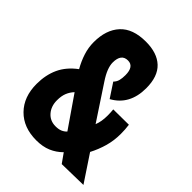

<svg xmlns="http://www.w3.org/2000/svg" viewBox="-206 -819 938 938"><g transform="rotate(45 263.5 -350.0)"><path d="M210 10Q121 10 68.5 -43.5Q16 -97 16 -186Q16 -248 38.5 -297Q61 -346 112 -384Q92 -419 80.5 -455Q69 -491 69 -528Q69 -613 113.5 -661.5Q158 -710 248 -710Q326 -710 368 -670.5Q410 -631 410 -550Q410 -435 321 -386L273 -459Q285 -471 289 -486.5Q293 -502 293 -523Q293 -583 251 -583Q205 -583 205 -523Q205 -504 214 -480.5Q223 -457 243 -427L359 -251Q365 -266 368 -283.5Q371 -301 371 -322Q371 -334 370.5 -343.5Q370 -353 369 -363L476 -364Q480 -336 480 -304Q480 -258 468 -216Q456 -174 436 -136L527 1L380 4L346 -44Q320 -18 287 -4Q254 10 210 10ZM143 -200Q143 -159 166.5 -132Q190 -105 228 -105Q249 -105 263 -111Q277 -117 287 -128L176 -289Q160 -272 151.5 -251Q143 -230 143 -200Z"/></g></svg>

Font: Georama Condensed
Style: Bold
Weight: 700
Width: 3
Designer: Jean-Baptiste Levee
Foundry: Production Type
Version: Version 1.000